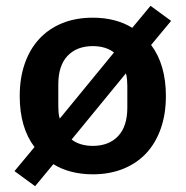

<svg xmlns="http://www.w3.org/2000/svg" viewBox="-20 -589 640 662"><path d="M30 1 99 -82Q48 -149 48 -258Q48 -320 65.5 -370Q83 -420 115.5 -455Q148 -490 194.5 -509Q241 -528 300 -528Q340 -528 374.5 -519Q409 -510 436 -493L499 -569L570 -517L501 -434Q552 -366 552 -258Q552 -196 534.5 -146Q517 -96 484.5 -61Q452 -26 405 -7Q358 12 300 12Q260 12 225.5 3Q191 -6 164 -23L101 53ZM300 -430Q245 -430 213 -396.5Q181 -363 181 -298V-224Q181 -213 182 -201Q183 -189 186 -180L373 -408Q359 -419 340.5 -424.5Q322 -430 300 -430ZM300 -86Q355 -86 387 -119.5Q419 -153 419 -218V-292Q419 -303 418 -315Q417 -327 414 -336L227 -108Q241 -97 259.5 -91.5Q278 -86 300 -86Z"/></svg>

Font: IBM Plex Mono SmBld
Style: Regular
Weight: 600
Monospace: yes
Designer: Mike Abbink, Paul van der Laan, Pieter van Rosmalen
Foundry: Bold Monday
Version: Version 2.3